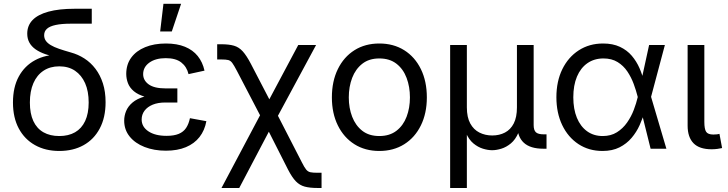

<svg xmlns="http://www.w3.org/2000/svg" viewBox="-20 -773 3786 998"><path d="M288.1 11.7Q216.3 11.7 162.1 -18.6Q107.9 -48.8 77.6 -105.2Q47.4 -161.6 47.4 -240.2Q47.4 -319.8 77.6 -375.2Q107.9 -430.7 162.1 -460Q216.3 -489.3 288.1 -489.3V-472.2Q247.6 -480.5 216.6 -491.2Q185.5 -502 164.6 -516.8Q143.6 -531.7 132.6 -551.8Q121.6 -571.8 121.6 -598.1Q121.6 -640.1 149.2 -668.7Q176.8 -697.3 231.7 -712.4Q286.6 -727.5 368.2 -727.5H457V-649.9H348.6Q300.8 -649.9 269.8 -643.3Q238.8 -636.7 224.1 -623.5Q209.5 -610.4 209.5 -589.8Q209.5 -573.7 218 -561.3Q226.6 -548.8 243.7 -538.6Q260.7 -528.3 286.9 -519.3Q313 -510.3 347.7 -500.5Q385.7 -490.2 418.7 -469Q451.7 -447.8 476.3 -415.3Q501 -382.8 514.9 -339.6Q528.8 -296.4 528.8 -241.7Q528.8 -162.1 498.5 -105.2Q468.3 -48.3 414.3 -18.3Q360.4 11.7 288.1 11.7ZM288.1 -65.9Q335.9 -65.9 370.1 -85.4Q404.3 -105 422.6 -144Q440.9 -183.1 440.9 -240.2Q440.9 -298.8 422.4 -340.6Q403.8 -382.3 369.9 -405.3Q335.9 -428.2 288.1 -428.2Q240.7 -428.2 206.3 -405.5Q171.9 -382.8 153.6 -340.8Q135.3 -298.8 135.3 -240.2Q135.3 -182.6 153.3 -143.8Q171.4 -105 205.8 -85.4Q240.2 -65.9 288.1 -65.9Z M842.3 10.3Q780.8 10.3 731.4 -9Q682.1 -28.3 653.8 -63.5Q625.5 -98.6 625.5 -146Q625.5 -171.4 635.5 -195.8Q645.5 -220.2 668.7 -240Q691.9 -259.8 731.7 -271.5Q771.5 -283.2 830.6 -283.2H901.9V-240.2H838.9Q801.3 -240.2 773.9 -229Q746.6 -217.8 731.4 -197.8Q716.3 -177.7 716.3 -151.9Q716.3 -113.8 751.5 -90.3Q786.6 -66.9 845.7 -66.9Q884.3 -66.9 908.9 -77.1Q933.6 -87.4 947.3 -107.9Q960.9 -128.4 967.3 -158.7L1052.7 -143.1Q1043.9 -95.2 1017.1 -60.8Q990.2 -26.4 946.3 -8.1Q902.3 10.3 842.3 10.3ZM832.5 -258.8Q773.9 -258.8 735.8 -269.5Q697.8 -280.3 675.8 -298.8Q653.8 -317.4 645 -340.8Q636.2 -364.3 636.2 -388.7Q636.2 -438 662.1 -473.4Q688 -508.8 734.6 -527.8Q781.2 -546.9 842.3 -546.9Q899.9 -546.9 941.2 -530Q982.4 -513.2 1007.8 -481.7Q1033.2 -450.2 1043 -405.8L960 -387.7Q950.7 -426.3 922.1 -448.5Q893.6 -470.7 841.8 -470.7Q788.6 -470.7 756.3 -447.5Q724.1 -424.3 724.1 -387.7Q724.1 -355 753.2 -334.2Q782.2 -313.5 840.8 -313.5H901.9V-258.8ZM812.5 -609.4 829.6 -753.4H921.4L873 -609.4Z M1131.3 204.1 1358.4 -224.1H1397.5L1549.3 71.3Q1562 96.7 1571.3 108.2Q1580.6 119.6 1593.5 122.3Q1606.4 125 1630.4 125H1651.4V204.1H1630.4Q1590.3 204.1 1564 197Q1537.6 189.9 1517.8 169.4Q1498 148.9 1477.1 108.4L1377.4 -88.4L1223.6 204.1ZM1350.1 -138.7 1211.4 -404.8Q1196.3 -433.6 1187.3 -445.8Q1178.2 -458 1166.5 -460.9Q1154.8 -463.9 1129.9 -463.9H1108.9V-543H1129.9Q1170.4 -543 1196.3 -535.4Q1222.2 -527.8 1241.9 -505.9Q1261.7 -483.9 1283.7 -441.9L1379.9 -256.8L1530.3 -539.1H1623L1407.2 -138.7Z M1951.7 11.7Q1877.9 11.7 1822.5 -23.2Q1767.1 -58.1 1736.1 -121.1Q1705.1 -184.1 1705.1 -266.6Q1705.1 -350.6 1736.1 -413.8Q1767.1 -477.1 1822.5 -512Q1877.9 -546.9 1951.7 -546.9Q2025.4 -546.9 2081.1 -512Q2136.7 -477.1 2167.7 -413.8Q2198.7 -350.6 2198.7 -266.6Q2198.7 -184.1 2167.7 -121.1Q2136.7 -58.1 2081.1 -23.2Q2025.4 11.7 1951.7 11.7ZM1951.7 -65.9Q2005.4 -65.9 2040.8 -93.3Q2076.2 -120.6 2093.5 -166.3Q2110.8 -211.9 2110.8 -266.6Q2110.8 -321.8 2093.5 -367.9Q2076.2 -414.1 2040.8 -441.7Q2005.4 -469.2 1951.7 -469.2Q1898.4 -469.2 1863.3 -441.7Q1828.1 -414.1 1810.5 -368.2Q1793 -322.3 1793 -266.6Q1793 -211.9 1810.5 -166.3Q1828.1 -120.6 1863 -93.3Q1897.9 -65.9 1951.7 -65.9Z M2319.8 204.1V-539.1H2406.7V-214.8Q2406.7 -163.6 2424.3 -131.3Q2441.9 -99.1 2471.9 -84Q2502 -68.8 2538.6 -68.8Q2575.7 -68.8 2604.7 -84Q2633.8 -99.1 2650.4 -131.3Q2667 -163.6 2667 -214.8V-539.1H2753.9V-123Q2753.9 -96.2 2765.6 -85.4Q2777.3 -74.7 2806.6 -74.7H2820.8V0H2804.2Q2736.3 0 2702.6 -31.2Q2668.9 -62.5 2668.9 -122.1V-171.4H2689.5Q2689.5 -117.2 2674.3 -82.3Q2659.2 -47.4 2635.7 -27.8Q2612.3 -8.3 2586.2 -0.2Q2560.1 7.8 2538.1 7.8Q2516.1 7.8 2490 -0.2Q2463.9 -8.3 2440.4 -27.8Q2417 -47.4 2402.1 -82.3Q2387.2 -117.2 2387.2 -171.4H2406.7V204.1Z M3111.8 11.7Q3041 11.7 2986.8 -23.9Q2932.6 -59.6 2902.3 -122.8Q2872.1 -186 2872.1 -267.6Q2872.1 -350.1 2902.8 -413.1Q2933.6 -476.1 2988.5 -511.5Q3043.5 -546.9 3114.7 -546.9Q3165.5 -546.9 3202.4 -529.5Q3239.3 -512.2 3263.9 -483.2Q3288.6 -454.1 3304 -418.9Q3319.3 -383.8 3327.1 -349.1H3358.4L3363.8 -271L3443.8 0H3361.8L3294.4 -271Q3286.6 -302.2 3273.9 -336.7Q3261.2 -371.1 3241 -401.4Q3220.7 -431.6 3190.2 -450.4Q3159.7 -469.2 3116.7 -469.2Q3068.8 -469.2 3033.4 -444.6Q2998 -419.9 2979 -374.8Q2960 -329.6 2960 -267.1Q2960 -206.1 2978.5 -160.9Q2997.1 -115.7 3031.5 -90.8Q3065.9 -65.9 3112.8 -65.9Q3155.3 -65.9 3186.5 -85.4Q3217.8 -105 3239.5 -136Q3261.2 -167 3274.4 -201.9Q3287.6 -236.8 3294.9 -268.1L3354 -539.1H3436L3363.8 -268.1L3358.4 -191.9H3330.6Q3320.8 -158.2 3304.7 -122.3Q3288.6 -86.4 3262.9 -56.2Q3237.3 -25.9 3200.2 -7.1Q3163.1 11.7 3111.8 11.7Z M3678.7 2.9Q3615.2 2.9 3584.7 -28.6Q3554.2 -60.1 3554.2 -120.1V-539.1H3641.1V-139.2Q3641.1 -102.5 3650.4 -88.1Q3659.7 -73.7 3688 -73.7Q3699.7 -73.7 3706.8 -74.7Q3713.9 -75.7 3719.7 -77.1L3733.4 -3.4Q3723.1 -1 3708.5 1Q3693.8 2.9 3678.7 2.9Z"/></svg>

Font: Inter 18pt
Style: Regular
Weight: 400
Designer: Rasmus Andersson
Foundry: rsms
Version: Version 4.001;git-66647c0bb